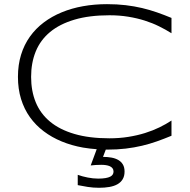

<svg xmlns="http://www.w3.org/2000/svg" viewBox="-20 -703 909 919"><path d="M473.1 47.9Q494.6 47.9 513.4 51.3Q532.2 54.7 546.1 62.7Q560.1 70.8 568.1 84.2Q576.2 97.7 576.2 118.2Q576.2 140.1 567.1 155Q558.1 169.9 542 179Q525.9 188 503.4 191.9Q481 195.8 454.1 195.8Q426.3 195.8 399.9 191.7Q373.5 187.5 352.1 183.1V133.8Q374 141.6 399.7 146.7Q425.3 151.9 450.2 151.9Q470.7 151.9 484.9 149.4Q499 147 507.6 142.6Q516.1 138.2 519.8 131.8Q523.4 125.5 523.4 118.2Q523.4 108.9 518.6 102.5Q513.7 96.2 505.4 92.5Q497.1 88.9 486.6 87.4Q476.1 85.9 464.4 85.9Q451.7 85.9 438.5 86.7Q425.3 87.4 414.1 88.9L442.9 11.2Q409.7 8.8 377.4 3.4Q322.8 -6.3 275.4 -25.9Q228 -45.4 189.5 -74.5Q150.9 -103.5 123.3 -142.1Q95.7 -180.7 80.8 -229Q65.9 -277.3 65.9 -335Q65.9 -392.6 80.8 -440.9Q95.7 -489.3 123.3 -527.8Q150.9 -566.4 189.5 -595.5Q228 -624.5 275.4 -644Q322.8 -663.6 377.4 -673.3Q432.1 -683.1 492.2 -683.1Q540.5 -683.1 581.5 -678.2Q622.6 -673.3 659.7 -664.6Q696.8 -655.8 731.2 -643.8Q765.6 -631.8 800.8 -617.2V-543.9Q772.9 -561.5 741.2 -577.1Q709.5 -592.8 672.6 -604.5Q635.7 -616.2 593.8 -623Q551.8 -629.9 503.9 -629.9Q407.2 -629.9 336.4 -608.9Q265.6 -587.9 219.5 -549.6Q173.3 -511.2 151.1 -456.8Q128.9 -402.3 128.9 -335Q128.9 -267.6 151.1 -213.4Q173.3 -159.2 219.5 -120.8Q265.6 -82.5 336.4 -61.8Q407.2 -41 503.9 -41Q551.8 -41 594.5 -47.9Q637.2 -54.7 674.6 -66.4Q711.9 -78.1 743.4 -93.5Q774.9 -108.9 800.8 -126V-53.2Q765.6 -38.6 731.2 -26.4Q696.8 -14.2 659.7 -5.4Q622.6 3.4 581.5 8.3Q540.5 13.2 492.2 13.2H486.3Z"/></svg>

Font: Syncopate
Style: Regular
Weight: 400
Width: 7
Version: Version 001.001